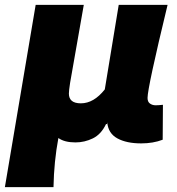

<svg xmlns="http://www.w3.org/2000/svg" viewBox="-55 -573 725 786"><path d="M91 -553H288L232 -234Q227 -202 227 -190Q227 -150 276 -150Q329 -150 374 -207L431 -553H631Q549 -214 549 -172Q549 -156 559 -149Q569 -142 582 -142Q594 -142 612 -144L611 -1Q572 14 523 14Q463 14 425.5 -6.5Q388 -27 384 -72Q384 -70 383.5 -68.5Q383 -67 384 -65H379Q359 -23 325 -6.5Q291 10 254 10Q209 10 184 -8Q166 88 164 193H-35Z"/></svg>

Font: Nebula Sans Black
Style: Regular
Weight: 900
Italic angle: -9°
Designer: Paul D. Hunt for Adobe (as Source Sans)
Foundry: Nebula Entertainment & Broadcasting LLC
Version: Version 1.010